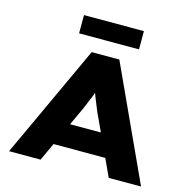

<svg xmlns="http://www.w3.org/2000/svg" viewBox="-126 -1025 1131 1148"><g transform="rotate(15 439.5 -451.0)"><path d="M31 0 355 -700H526L848 0H648L480 -363Q470 -388 461 -409.5Q452 -431 444.5 -450.5Q437 -470 430.5 -490Q424 -510 419 -531L457 -532Q451 -510 444.5 -489.5Q438 -469 430 -449Q422 -429 413 -408.5Q404 -388 394 -363L226 0ZM185 -110 246 -250H632L669 -110ZM253 -789V-902H624V-789Z"/></g></svg>

Font: Lexend Mega ExtraBold
Style: Regular
Weight: 800
Designer: Bonnie Shaver-Troup, Thomas Jockin
Foundry: Lexend
Version: Version 1.007